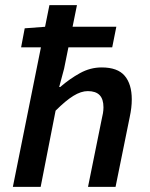

<svg xmlns="http://www.w3.org/2000/svg" viewBox="-20 -726 583 746"><path d="M30 0 172 -706H279L229 -459L210 -388H214Q251 -420 291 -442Q331 -464 375 -464Q437 -464 464.5 -431.5Q492 -399 492 -340Q492 -323 490 -306.5Q488 -290 484 -271L429 0H322L374 -257Q378 -274 380 -286Q382 -298 382 -309Q382 -341 367 -356.5Q352 -372 321 -372Q295 -372 265 -353.5Q235 -335 196 -296L138 0ZM62 -542 76 -616 156 -622H432L416 -542Z"/></svg>

Font: Source Sans 3 ExtraLight SemiBold
Style: Italic
Weight: 600
Italic angle: -11°
Version: Version 3.052;hotconv 1.1.0;makeotfexe 2.6.0